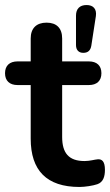

<svg xmlns="http://www.w3.org/2000/svg" viewBox="-27 -733 437 763"><path d="M304 -523C323 -523 333 -533 336 -552L354 -669C358 -697 344 -713 317 -713C290 -713 275 -698 275 -671V-554C275 -534 286 -523 304 -523ZM289 10C310 10 343 5 360 -1C383 -9 390 -31 390 -58C390 -92 378 -101 362 -100C348 -99 331 -93 309 -93C246 -93 220 -125 220 -189V-395H326C358 -395 376 -412 376 -442C376 -472 358 -489 326 -489H220V-580C220 -621 198 -643 158 -643C118 -643 95 -621 95 -580V-489H43C11 -489 -7 -472 -7 -442C-7 -412 11 -395 43 -395H95V-182C95 -56 158 10 289 10Z"/></svg>

Font: Nunito
Style: Bold
Weight: 700
Designer: Vernon Adams
Foundry: Vernon Adams
Version: Version 3.602